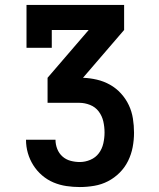

<svg xmlns="http://www.w3.org/2000/svg" viewBox="-20 -755 640 775"><path d="M302 0Q275 0 248 -4Q221 -8 196 -18.5Q171 -29 150 -47Q129 -65 114.5 -88Q100 -111 92.5 -137Q85 -163 85 -191H204Q204 -172 211 -154Q218 -136 232 -123.5Q246 -111 264.5 -106Q283 -101 302 -101Q324 -101 345 -110Q366 -119 379 -136.5Q392 -154 397 -176Q402 -198 402 -220Q402 -243 397 -265Q392 -287 378.5 -305Q365 -323 343.5 -331.5Q322 -340 300 -340H172V-441L338 -634H189V-562H87V-735H481V-634L315 -441Q343 -440 371 -433.5Q399 -427 424 -413Q449 -399 468.5 -377.5Q488 -356 500 -330.5Q512 -305 516.5 -276.5Q521 -248 521 -219Q521 -190 515.5 -161Q510 -132 497 -105.5Q484 -79 463 -58Q442 -37 416 -23.5Q390 -10 360.5 -5Q331 0 302 0Z"/></svg>

Font: Iosevka Curly Slab Extended
Style: Bold
Weight: 700
Width: 7
Monospace: yes
Designer: Belleve Invis
Foundry: Belleve Invis
Version: Version 11.1.0; ttfautohint (v1.8.3)